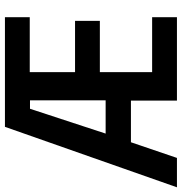

<svg xmlns="http://www.w3.org/2000/svg" viewBox="0 -822 754 797"><g transform="rotate(-90 377.5 -423.0)"><path d="M705 -66V-169H477V-386H690V-489H477V-677H705V-780H250L-1 -66H121L186 -257H359V-66ZM222 -362 325 -676H360V-362Z"/></g></svg>

Font: Noto Sans Malayalam UI Condensed SemiBold
Style: Regular
Weight: 600
Width: 3
Designer: Jelle Bosma - Monotype Design Team
Foundry: Monotype Imaging Inc.
Version: Version 2.104